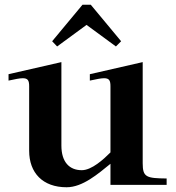

<svg xmlns="http://www.w3.org/2000/svg" viewBox="-20 -780 743 810"><path d="M16 -440C44 -446 63 -450 76 -450C98 -450 103 -440 103 -416V-144C103 -51 160 10 261 10C329 10 394 -47 446 -89V0H683V-27C598 -28 582 -32 582 -91V-518L359 -467V-440C387 -446 406 -450 419 -450C441 -450 446 -440 446 -416V-137C417 -108 367 -62 325 -62C273 -62 239 -96 239 -166V-518L16 -467ZM200 -606 328 -760H363L491 -606L469 -584L345 -675L221 -584Z"/></svg>

Font: Ortica Linear
Style: Bold
Weight: 700
Designer: Benedetta Bovani
Foundry: Collletttivo
Version: Version 2.000;Glyphs 3.1.2 (3151)